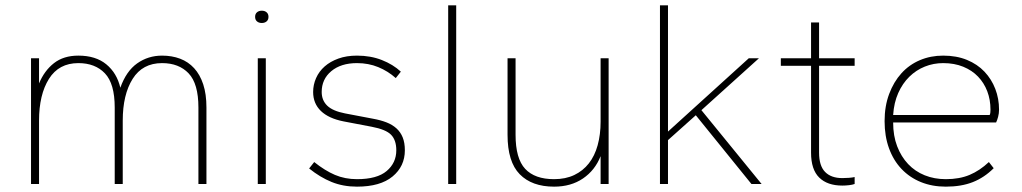

<svg xmlns="http://www.w3.org/2000/svg" viewBox="-20 -688 3822 718"><path d="M722 0V-286Q722 -375 685.5 -413.5Q649 -452 586 -452Q513 -452 476 -393Q439 -334 439 -237V0H409V-286Q409 -375 372.5 -413.5Q336 -452 273 -452Q200 -452 163 -393Q126 -334 126 -237V0H96V-470H126V-376Q146 -424 182 -452Q218 -480 273 -480Q338 -480 377.5 -447.5Q417 -415 430 -360Q452 -422 493 -451Q534 -480 586 -480Q623 -480 653.5 -468.5Q684 -457 706 -433Q728 -409 740 -372.5Q752 -336 752 -286V0Z M944 0V-470H974V0ZM959 -602Q948 -602 941 -608Q934 -614 934 -625Q934 -636 941 -642Q948 -648 959 -648Q970 -648 977 -642Q984 -636 984 -625Q984 -614 977 -608Q970 -602 959 -602Z M1315 10Q1263 10 1220 -7.5Q1177 -25 1136 -58L1155 -82Q1195 -50 1232.5 -34Q1270 -18 1315 -18Q1390 -18 1426 -48.5Q1462 -79 1462 -126Q1462 -164 1442.5 -184Q1423 -204 1370 -214L1265 -234Q1209 -245 1180 -273Q1151 -301 1151 -344Q1151 -371 1162 -396Q1173 -421 1194 -439.5Q1215 -458 1245.5 -469Q1276 -480 1315 -480Q1366 -480 1408 -463.5Q1450 -447 1479 -420L1460 -396Q1431 -422 1394.5 -437Q1358 -452 1315 -452Q1255 -452 1219 -422Q1183 -392 1183 -344Q1183 -313 1203.5 -293Q1224 -273 1270 -264L1375 -244Q1403 -239 1425 -230.5Q1447 -222 1462.5 -208Q1478 -194 1486 -174Q1494 -154 1494 -126Q1494 -66 1448 -28Q1402 10 1315 10Z M1656 0V-668H1686V0Z M2052 10Q1969 10 1923.5 -36.5Q1878 -83 1878 -184V-470H1908V-184Q1908 -95 1944 -56.5Q1980 -18 2052 -18Q2095 -18 2127.5 -33.5Q2160 -49 2182 -77Q2204 -105 2215 -145Q2226 -185 2226 -233V-470H2256V0H2226V-104Q2205 -51 2160 -20.5Q2115 10 2052 10Z M2790 0 2582 -257 2478 -164V0H2448V-668H2478V-196L2780 -470H2818L2603 -276L2828 0Z M3130 6Q3074 6 3043.5 -24Q3013 -54 3013 -117V-442H2900V-470H3013V-604H3043V-470H3176V-442H3043V-117Q3043 -68 3065.5 -45Q3088 -22 3130 -22Q3142 -22 3155 -23Q3168 -24 3176 -26V0Q3168 3 3155 4.5Q3142 6 3130 6Z M3517 10Q3466 10 3424 -7Q3382 -24 3351.5 -56Q3321 -88 3304.5 -133.5Q3288 -179 3288 -235Q3288 -291 3305 -336.5Q3322 -382 3351 -414Q3380 -446 3420 -463Q3460 -480 3507 -480Q3557 -480 3596 -464Q3635 -448 3661.5 -420Q3688 -392 3702 -355.5Q3716 -319 3716 -278Q3716 -264 3712.5 -251Q3709 -238 3705 -230H3320Q3320 -180 3335 -141Q3350 -102 3376 -74.5Q3402 -47 3438 -32.5Q3474 -18 3517 -18Q3568 -18 3606 -34Q3644 -50 3678 -82L3696 -59Q3661 -24 3618 -7Q3575 10 3517 10ZM3507 -452Q3471 -452 3438.5 -439Q3406 -426 3380.5 -401Q3355 -376 3339 -340Q3323 -304 3320 -258H3681Q3683 -262 3683.5 -267.5Q3684 -273 3684 -278Q3684 -315 3672 -346.5Q3660 -378 3637.5 -401.5Q3615 -425 3582 -438.5Q3549 -452 3507 -452Z"/></svg>

Font: Celebes Thin
Style: Regular
Weight: 250
Designer: Anugrah Pasau
Foundry: Lafontype
Version: Version 1.000; ttfautohint (v1.8.4)